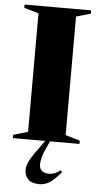

<svg xmlns="http://www.w3.org/2000/svg" viewBox="-62 -753 535 1024"><g transform="rotate(5 205.5 -241.0)"><path d="M218 17Q194.5 66 189 89Q183.5 112 183.5 128.5Q183.5 149.5 197 161Q210.5 172.5 234 172.5Q245.5 172.5 260 168.8Q274.5 165 297 148L303.5 159Q265.5 203.5 240.8 218Q216 232.5 189 232.5Q147 232.5 128 212.2Q109 192 109 163Q109 148 114.8 131.8Q120.5 115.5 135.5 91.8Q150.5 68 178 31L200 0H27V-17.5L105 -40.5V-675L27 -697.5V-715H383.5V-697.5L306 -675V-40.5L383.5 -17.5V0H226Z"/></g></svg>

Font: Newsreader 72pt
Style: Bold
Weight: 700
Designer: Hugues Gentile
Foundry: Production Type
Version: Version 1.003; ttfautohint (v1.8.3)